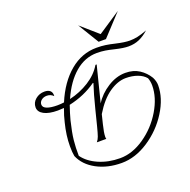

<svg xmlns="http://www.w3.org/2000/svg" viewBox="-151 -1025 1170 1182"><g transform="rotate(-20 433.5 -434.0)"><path d="M808 -417Q822 -389 822 -364Q822 -279 767 -191.5Q712 -104 625 -47Q538 10 449 10Q356 10 285.5 -28Q215 -66 188 -130Q183 -155 183 -196Q183 -266 203 -345Q212 -385 229 -430Q201 -428 189 -428Q131 -428 98.5 -445.5Q66 -463 66 -493Q66 -524 91 -545Q116 -566 150 -566Q175 -566 187.5 -554Q200 -542 198 -519Q180 -537 155 -537Q134 -537 119.5 -525.5Q105 -514 105 -497Q105 -478 129.5 -468.5Q154 -459 197 -459Q218 -459 241 -462Q290 -579 368.5 -644.5Q447 -710 543 -710Q576 -710 603 -706Q630 -702 663 -694Q719 -681 753 -681Q778 -681 804 -686.5Q830 -692 867 -706Q836 -678 804 -664Q772 -650 733 -650Q700 -650 646 -663Q614 -671 589 -675Q564 -679 534 -679Q456 -679 391.5 -624Q327 -569 283 -469Q352 -485 411 -522Q470 -559 502 -613H510L451 -379Q484 -432 541 -468Q598 -504 657 -504Q710 -504 747.5 -479.5Q785 -455 808 -417ZM787 -375Q787 -401 778 -425Q759 -448 725 -460.5Q691 -473 649 -473Q596 -473 540 -434.5Q484 -396 435 -315L420 -254Q407 -202 407 -176Q407 -168 409 -162H347Q358 -175 364.5 -193Q371 -211 382 -254L408 -357Q431 -449 452 -512L449 -514Q370 -458 269 -436Q252 -387 241 -345Q223 -271 218 -223.5Q213 -176 214 -122Q247 -76 310 -48.5Q373 -21 449 -21Q530 -21 609 -75.5Q688 -130 737.5 -213Q787 -296 787 -375ZM617 -740H569L485 -878L597 -780L745 -878Z"/></g></svg>

Font: Srisakdi
Style: Regular
Weight: 400
Designer: Cadson Demak Co.,Ltd.
Foundry: Cadson Demak Co.,Ltd.
Version: Version 1.000